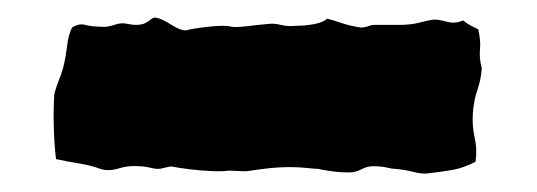

<svg xmlns="http://www.w3.org/2000/svg" viewBox="-20 -396 604 216"><path d="M522 -319Q521 -306 517 -294.5Q513 -283 512 -269Q511 -254 514 -241Q517 -228 515 -214Q501 -207 490 -205Q479 -203 462 -201Q455 -200 445.5 -202.5Q436 -205 425 -206Q421 -206 415 -207.5Q409 -209 400 -209Q393 -209 386.5 -205.5Q380 -202 373 -202Q362 -202 352 -203.5Q342 -205 338 -206Q335 -206 325.5 -207Q316 -208 307 -208Q293 -208 280.5 -206.5Q268 -205 262 -204Q257 -203 249.5 -203.5Q242 -204 237 -204Q231 -203 218.5 -203.5Q206 -204 194 -205.5Q182 -207 177 -208Q173 -209 170.5 -208.5Q168 -208 164 -207Q158 -205 150.5 -207Q143 -209 135 -209Q125 -210 113.5 -206.5Q102 -203 93 -206Q82 -210 69.5 -212Q57 -214 43 -217Q41 -234 40.5 -253Q40 -272 41 -289Q42 -295 46.5 -306.5Q51 -318 52 -324Q54 -332 55.5 -344.5Q57 -357 61 -365Q69 -370 76 -368Q83 -366 93 -366Q100 -365 108.5 -368Q117 -371 124 -369Q129 -368 133 -368Q137 -368 141 -369Q146 -371 149.5 -374Q153 -377 156 -376Q162 -375 173 -368Q184 -361 190 -362Q197 -364 215 -366Q233 -368 240 -366Q245 -365 257.5 -366.5Q270 -368 281 -369Q288 -370 296 -368Q304 -366 313 -367Q324 -367 334 -369Q344 -371 348 -375Q353 -374 363 -370.5Q373 -367 386 -365Q390 -365 394 -366.5Q398 -368 401 -368H429Q442 -368 451.5 -370.5Q461 -373 468 -374Q474 -374 483 -371.5Q492 -369 501 -373Q506 -369 510 -367Q514 -365 518 -363Q521 -350 520 -340.5Q519 -331 522 -319Z"/></svg>

Font: Darumadrop One
Style: Regular
Weight: 400
Version: Version 1.000